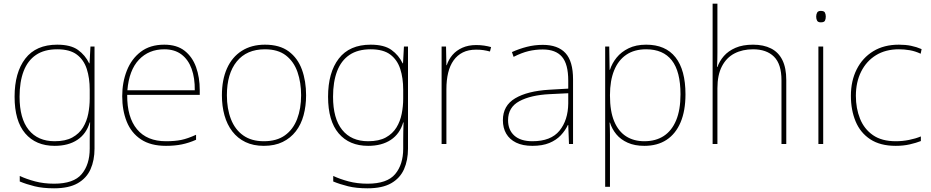

<svg xmlns="http://www.w3.org/2000/svg" viewBox="-20 -780 5042 1040"><path d="M290 -538Q363 -538 402.5 -509.5Q442 -481 463 -437H465L470 -528H492V25Q492 88 470.5 136.5Q449 185 401 212.5Q353 240 273 240Q212 240 167.5 229Q123 218 87 203V173Q123 190 170 202.5Q217 215 273 215Q379 215 422.5 163Q466 111 466 25V-17Q466 -46 466.5 -67Q467 -88 468 -117H466Q448 -55 399 -22.5Q350 10 276 10Q174 10 116.5 -57.5Q59 -125 59 -256Q59 -387 117 -462.5Q175 -538 290 -538ZM290 -513Q220 -513 175 -482.5Q130 -452 108 -394.5Q86 -337 86 -256Q86 -138 135.5 -76.5Q185 -15 276 -15Q335 -15 372 -35.5Q409 -56 429.5 -89.5Q450 -123 458 -164Q466 -205 466 -246V-294Q466 -357 450 -406.5Q434 -456 396 -484.5Q358 -513 290 -513Z M870 -538Q938 -538 980 -505Q1022 -472 1042 -416.5Q1062 -361 1062 -291V-266H669Q668 -145 722 -80Q776 -15 879 -15Q927 -15 961.5 -22Q996 -29 1042 -50V-23Q1004 -6 965.5 2Q927 10 879 10Q796 10 743.5 -25Q691 -60 666.5 -121Q642 -182 642 -259Q642 -334 667 -397.5Q692 -461 742.5 -499.5Q793 -538 870 -538ZM870 -513Q786 -513 732.5 -456.5Q679 -400 670 -291H1035Q1036 -357 1018 -407Q1000 -457 963 -485Q926 -513 870 -513Z M1638 -264Q1638 -206 1624.5 -156Q1611 -106 1582.5 -69Q1554 -32 1511 -11Q1468 10 1409 10Q1352 10 1309.5 -10.5Q1267 -31 1238.5 -68Q1210 -105 1196 -155Q1182 -205 1182 -264Q1182 -348 1209.5 -409.5Q1237 -471 1289.5 -504.5Q1342 -538 1415 -538Q1495 -538 1544 -501.5Q1593 -465 1615.5 -403Q1638 -341 1638 -264ZM1209 -264Q1209 -191 1231 -134.5Q1253 -78 1297.5 -46.5Q1342 -15 1409 -15Q1479 -15 1523.5 -47Q1568 -79 1589.5 -135.5Q1611 -192 1611 -264Q1611 -333 1591.5 -389.5Q1572 -446 1529 -479.5Q1486 -513 1415 -513Q1316 -513 1262.5 -447Q1209 -381 1209 -264Z M1988 -538Q2061 -538 2100.5 -509.5Q2140 -481 2161 -437H2163L2168 -528H2190V25Q2190 88 2168.5 136.5Q2147 185 2099 212.5Q2051 240 1971 240Q1910 240 1865.5 229Q1821 218 1785 203V173Q1821 190 1868 202.5Q1915 215 1971 215Q2077 215 2120.5 163Q2164 111 2164 25V-17Q2164 -46 2164.5 -67Q2165 -88 2166 -117H2164Q2146 -55 2097 -22.5Q2048 10 1974 10Q1872 10 1814.5 -57.5Q1757 -125 1757 -256Q1757 -387 1815 -462.5Q1873 -538 1988 -538ZM1988 -513Q1918 -513 1873 -482.5Q1828 -452 1806 -394.5Q1784 -337 1784 -256Q1784 -138 1833.5 -76.5Q1883 -15 1974 -15Q2033 -15 2070 -35.5Q2107 -56 2127.5 -89.5Q2148 -123 2156 -164Q2164 -205 2164 -246V-294Q2164 -357 2148 -406.5Q2132 -456 2094 -484.5Q2056 -513 1988 -513Z M2559 -536Q2583 -536 2602.5 -533Q2622 -530 2640 -525L2634 -501Q2615 -506 2598.5 -508.5Q2582 -511 2559 -511Q2517 -511 2487 -496Q2457 -481 2437 -453Q2417 -425 2407.5 -385.5Q2398 -346 2398 -297V0H2372V-528H2396L2398 -427H2400Q2410 -458 2431 -482.5Q2452 -507 2484.5 -521.5Q2517 -536 2559 -536Z M2920 -537Q3002 -537 3043 -492.5Q3084 -448 3084 -350V0H3062L3058 -103H3056Q3042 -73 3017.5 -47Q2993 -21 2955.5 -5.5Q2918 10 2864 10Q2811 10 2775.5 -7.5Q2740 -25 2722 -56Q2704 -87 2704 -129Q2704 -208 2770.5 -247.5Q2837 -287 2955 -294L3058 -300V-343Q3058 -433 3024 -472.5Q2990 -512 2920 -512Q2880 -512 2842.5 -503Q2805 -494 2762 -472L2753 -498Q2793 -516 2834.5 -526.5Q2876 -537 2920 -537ZM2957 -270Q2855 -265 2793.5 -232Q2732 -199 2732 -129Q2732 -76 2766 -45.5Q2800 -15 2864 -15Q2964 -15 3010.5 -72Q3057 -129 3058 -220V-275Z M3480 -538Q3585 -538 3639 -469.5Q3693 -401 3693 -269Q3693 -180 3666.5 -117.5Q3640 -55 3590.5 -22.5Q3541 10 3470 10Q3418 10 3380 -7Q3342 -24 3318.5 -52.5Q3295 -81 3284 -116H3282Q3284 -82 3284 -49.5Q3284 -17 3284 15V232H3258V-528H3280L3282 -402H3284Q3295 -437 3320 -468Q3345 -499 3385 -518.5Q3425 -538 3480 -538ZM3480 -513Q3416 -513 3372.5 -483.5Q3329 -454 3306.5 -398.5Q3284 -343 3284 -265V-262Q3284 -177 3307 -122.5Q3330 -68 3371.5 -41.5Q3413 -15 3470 -15Q3532 -15 3575.5 -43.5Q3619 -72 3642.5 -128.5Q3666 -185 3666 -269Q3666 -393 3619 -453Q3572 -513 3480 -513Z M3866 -496Q3866 -474 3865.5 -456.5Q3865 -439 3864 -417H3866Q3877 -449 3901 -476.5Q3925 -504 3964 -521Q4003 -538 4059 -538Q4116 -538 4156.5 -517.5Q4197 -497 4218 -454.5Q4239 -412 4239 -346V0H4213V-345Q4213 -433 4172.5 -473Q4132 -513 4059 -513Q4002 -513 3958.5 -490.5Q3915 -468 3890.5 -421Q3866 -374 3866 -302V0H3840V-760H3866Z M4439 -528V0H4413V-528ZM4426 -721Q4444 -721 4448.5 -711.5Q4453 -702 4453 -690Q4453 -677 4448.5 -668Q4444 -659 4426 -659Q4411 -659 4406 -668Q4401 -677 4401 -690Q4401 -702 4406 -711.5Q4411 -721 4426 -721Z M4832 10Q4748 10 4694 -25.5Q4640 -61 4614.5 -122.5Q4589 -184 4589 -261Q4589 -342 4620.5 -404.5Q4652 -467 4710 -502.5Q4768 -538 4849 -538Q4885 -538 4914.5 -532Q4944 -526 4972 -514L4967 -489Q4937 -503 4907.5 -508Q4878 -513 4849 -513Q4777 -513 4725 -481Q4673 -449 4644.5 -392Q4616 -335 4616 -261Q4616 -193 4638.5 -137Q4661 -81 4708.5 -48Q4756 -15 4832 -15Q4868 -15 4903.5 -22Q4939 -29 4968 -41V-16Q4943 -6 4908 2Q4873 10 4832 10Z"/></svg>

Font: Noto Sans Armenian Thin
Style: Regular
Weight: 250
Version: Version 2.007